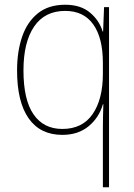

<svg xmlns="http://www.w3.org/2000/svg" viewBox="-20 -651 564 810"><path d="M414 -106Q414 -125 414.5 -156Q415 -187 416 -211H414Q398 -155 354 -118.5Q310 -82 243 -82Q150 -82 101 -151.5Q52 -221 52 -354Q52 -434 73.5 -496.5Q95 -559 140 -595Q185 -631 255 -631Q320 -631 359.5 -598Q399 -565 413 -518H415L419 -621H440V139H414ZM243 -107Q328 -107 371 -170Q414 -233 414 -339V-386Q414 -491 373.5 -548Q333 -605 255 -605Q169 -605 124 -539Q79 -473 79 -354Q79 -230 121.5 -168.5Q164 -107 243 -107Z"/></svg>

Font: Noto Sans Kannada UI SemiCondensed Thin
Style: Regular
Weight: 100
Width: 4
Designer: Jelle Bosma - Monotype Design Team
Foundry: Monotype Imaging Inc.
Version: Version 2.005; ttfautohint (v1.8.4.7-5d5b)